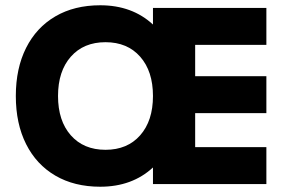

<svg xmlns="http://www.w3.org/2000/svg" viewBox="-20 -698 1102 728"><path d="M560 -605V-668H990V-528H720V-409H990V-269H720V-140H990V0H560V-63Q481 10 360 10Q262 10 190 -32Q118 -74 79 -151.5Q40 -229 40 -334Q40 -439 79 -516.5Q118 -594 190 -636Q262 -678 360 -678Q481 -678 560 -605ZM560 -334Q560 -428 511.5 -483Q463 -538 380 -538Q297 -538 248.5 -483Q200 -428 200 -334Q200 -240 248.5 -185Q297 -130 380 -130Q463 -130 511.5 -185Q560 -240 560 -334Z"/></svg>

Font: Madhuban Bold
Style: Regular
Weight: 700
Designer: jaikishan Patel
Foundry: MagicType
Version: Version 1.000